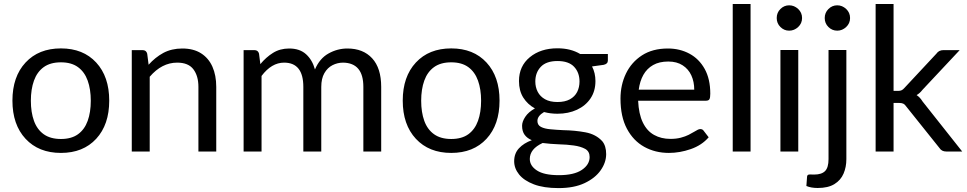

<svg xmlns="http://www.w3.org/2000/svg" viewBox="-20 -756 4826 958"><path d="M284 7Q173 7 107.5 -63.5Q42 -134 42 -254Q42 -373.5 107.5 -444Q173 -514.5 284 -514.5Q395 -514.5 460 -444Q525 -373.5 525 -254Q525 -134 460 -63.5Q395 7 284 7ZM284 -62.5Q336.5 -62.5 369.2 -86.2Q402 -110 417.5 -153Q433 -196 433 -253.5Q433 -310.5 417.5 -353.8Q402 -397 369.2 -421Q336.5 -445 284 -445Q231 -445 198 -421Q165 -397 149.5 -353.8Q134 -310.5 134 -253.5Q134 -196 149.5 -153Q165 -110 198.2 -86.2Q231.5 -62.5 284 -62.5Z M1059 0H970V-322.5Q970 -377 945 -410.2Q920 -443.5 864 -443.5Q787.5 -443.5 727 -373V0H637.5V-506H691Q710 -506 714.5 -488L721.5 -433Q754 -469.5 795 -492Q836.5 -514 889.5 -514Q945.5 -514 983.2 -490Q1021 -466 1040 -423Q1059 -380 1059 -322.5Z M1882 0H1793V-322.5Q1793 -442 1692 -443.5Q1664 -443.5 1639 -430.8Q1614 -418 1598.5 -391Q1583 -364 1583 -322.5V0H1493.5V-322.5Q1493.5 -443.5 1397.5 -443.5Q1335 -443.5 1285 -377V0H1195.5V-506H1249Q1268 -506 1272.5 -488L1279 -436Q1307.5 -470.5 1342 -492Q1377 -514 1423 -514Q1475.5 -514 1507 -485.5Q1538.5 -457 1551.5 -409.5Q1575 -464.5 1619 -489Q1663.5 -514 1713.5 -514Q1792 -514 1837 -465Q1882 -416 1882 -322.5Z M2231.5 7Q2120.5 7 2055 -63.5Q1989.5 -134 1989.5 -254Q1989.5 -373.5 2055 -444Q2120.5 -514.5 2231.5 -514.5Q2342.5 -514.5 2407.5 -444Q2472.5 -373.5 2472.5 -254Q2472.5 -134 2407.5 -63.5Q2342.5 7 2231.5 7ZM2231.5 -62.5Q2284 -62.5 2316.8 -86.2Q2349.5 -110 2365 -153Q2380.5 -196 2380.5 -253.5Q2380.5 -310.5 2365 -353.8Q2349.5 -397 2316.8 -421Q2284 -445 2231.5 -445Q2178.5 -445 2145.5 -421Q2112.5 -397 2097 -353.8Q2081.5 -310.5 2081.5 -253.5Q2081.5 -196 2097 -153Q2112.5 -110 2145.8 -86.2Q2179 -62.5 2231.5 -62.5Z M2767 182.5Q2693 182.5 2643.8 163.8Q2594.5 145 2570 114.5Q2545.5 84 2545.5 48.5Q2545.5 9.5 2569.5 -16.2Q2593.5 -42 2633.5 -56.5Q2610.5 -66 2597.8 -83.2Q2585 -100.5 2585 -128.5Q2585 -149 2600.8 -173Q2616.5 -197 2649 -215Q2612.5 -235 2591 -269Q2569.5 -303 2569.5 -351.5Q2569.5 -426 2623.5 -470.5Q2677.5 -515 2761.5 -515Q2827.5 -515 2875 -486.5H3013V-454Q3013 -437 2992 -432.5L2934 -424.5Q2951 -392 2951 -351.5Q2951 -301.5 2926.5 -265Q2902 -228.5 2859 -208.5Q2816 -188.5 2761.5 -188.5Q2726.5 -188.5 2694.5 -197Q2661.5 -177.5 2661.5 -152.5Q2661.5 -132 2679.2 -122.8Q2697 -113.5 2726.5 -111Q2757 -108 2791.5 -106.5Q2848.5 -105.5 2901 -95.8Q2953.5 -86 2985 -51.5Q3004.5 -28 3004.5 13Q3004.5 54.5 2977.2 93.5Q2950 132.5 2897.2 157.5Q2844.5 182.5 2767 182.5ZM2768.5 118Q2844 118 2883 91.8Q2922 65.5 2922 27.5Q2922 -0.5 2900 -13Q2877 -25.5 2842.5 -30.2Q2808 -35 2767.5 -36Q2726.5 -37.5 2687.5 -42.5Q2623.5 -13 2623.5 37Q2623.5 71.5 2659 94.5Q2694.5 118 2768.5 118ZM2761.5 -247Q2799 -247 2823.5 -260.5Q2848 -274 2859.8 -297.2Q2871.5 -320.5 2871.5 -349.5Q2871.5 -394 2844.5 -422.8Q2817.5 -451.5 2761.5 -451.5Q2705.5 -451.5 2678.2 -422.5Q2651 -393.5 2651 -349.5Q2651 -321 2663 -297.8Q2675 -274.5 2699.5 -260.8Q2724 -247 2761.5 -247Z M3317.5 7Q3249.5 7 3194.8 -23.2Q3140 -53.5 3108 -113.8Q3076 -174 3076 -264Q3076 -332 3103.2 -388.8Q3130.5 -445.5 3183.2 -479.8Q3236 -514 3312.5 -514Q3372 -514 3420 -488.2Q3468 -462.5 3496 -412.2Q3524 -362 3524 -288.5Q3524 -268.5 3519.8 -261Q3515.5 -253.5 3502.5 -253.5H3164Q3167 -187 3187.5 -144.8Q3208 -102.5 3243.5 -82.8Q3279 -63 3325 -63Q3354.5 -63 3377 -69Q3399.5 -75 3416 -83.2Q3432.5 -91.5 3444.5 -99Q3453.5 -104.5 3460.8 -108.2Q3468 -112 3474 -112Q3485.5 -112 3491 -103.5L3516 -71Q3481.5 -31 3426.5 -12Q3372 7 3317.5 7ZM3444 -308.5Q3444 -348 3429.5 -379.8Q3415 -411.5 3386 -430.2Q3357 -449 3314.5 -449Q3269.5 -449 3238.8 -431.5Q3208 -414 3190.2 -382.5Q3172.5 -351 3167 -308.5Z M3725 0H3636V-736H3725Z M3963 0H3874V-506.5H3963ZM3917.5 -603Q3892.5 -603 3874 -621.2Q3855.5 -639.5 3855.5 -666Q3855.5 -693 3874 -711.2Q3892.5 -729.5 3917.5 -729.5Q3943 -729.5 3962.5 -711.2Q3982 -693 3982 -666Q3982 -639.5 3962.5 -621.2Q3943 -603 3917.5 -603Z M4060 182Q4027 182 4003.5 172L4007 124.5Q4008 118.5 4011.5 116.5Q4015 114.5 4022.5 114.5L4042 115Q4079.5 115 4096.8 97.5Q4114 80 4114 38V-506.5H4203V38Q4203 77.5 4189 110.2Q4175 143 4143.5 162.5Q4112 182 4060 182ZM4157.5 -603Q4132 -603 4113.5 -621.2Q4095 -639.5 4095 -666Q4095 -692.5 4113.5 -711Q4132 -729.5 4157.5 -729.5Q4182.5 -729.5 4202 -711.2Q4221.5 -693 4221.5 -666Q4221.5 -639.5 4202 -621.2Q4182.5 -603 4157.5 -603Z M4781 0H4701.5Q4678.5 0 4667.5 -17.5L4501.5 -225Q4495 -235 4487 -238.8Q4479 -242.5 4464 -242.5H4438.5V0H4349V-736H4438.5V-302.5H4461.5Q4472 -302.5 4478.8 -305.8Q4485.5 -309 4492.5 -317L4652.5 -488.5Q4664.5 -506 4688 -506H4768.5L4582.5 -307.5Q4570 -291 4553.5 -281.5Q4571 -270 4583 -250Z"/></svg>

Font: Verano Sans
Style: Regular
Weight: 400
Designer: Lukasz Dziedzic with Adam Twardoch and Botio Nikoltchev
Foundry: tyPoland Lukasz Dziedzic
Version: Version 3.001;December 28, 2019;FontCreator 12.0.0.2547 64-b